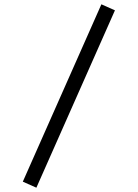

<svg xmlns="http://www.w3.org/2000/svg" viewBox="-20 -732 640 892"><path d="M451 -712 514 -684 149 140 86 112Z"/></svg>

Font: PT Mono
Style: Regular
Weight: 400
Monospace: yes
Designer: A.Korolkova, I.Chaeva
Foundry: ParaType Ltd
Version: Version 1.001W OFL